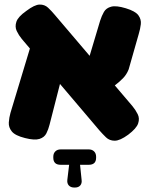

<svg xmlns="http://www.w3.org/2000/svg" viewBox="-20 -614 671 861"><path d="M555 -10Q518 17 494.5 17Q471 17 455.5 2Q440 -13 426 -29L78 -439Q64 -456 55 -475Q46 -494 53.5 -516.5Q61 -539 98 -565Q135 -593 157.5 -593.5Q180 -594 195.5 -579.5Q211 -565 226 -547L574 -138Q588 -121 597.5 -102Q607 -83 599.5 -60.5Q592 -38 555 -10ZM92 5Q48 -6 33 -24.5Q18 -43 19.5 -65Q21 -87 27 -108L123 -426L277 -347L202 -54Q197 -34 188 -16Q179 2 157 9Q135 16 92 5ZM432 -179 357 -280 429 -521Q436 -543 446 -560.5Q456 -578 478.5 -584Q501 -590 544 -577Q587 -564 600.5 -545.5Q614 -527 611.5 -505.5Q609 -484 602 -461L557 -303Q548 -280 531.5 -263Q515 -246 490.5 -227.5Q466 -209 432 -179ZM313 227Q297 227 288.5 217.5Q280 208 282 192L290 125H252Q219 125 219 93V89Q219 74 228 65Q237 56 252 56H378Q393 56 402 65Q411 74 411 89V93Q411 125 378 125H339L346 193Q348 208 340 217.5Q332 227 316 227Z"/></svg>

Font: Fredoka
Style: Bold
Weight: 700
Designer: Ben Nathan
Foundry: Milena B. Brandão, Ben Nathan
Version: Version 2.001